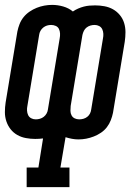

<svg xmlns="http://www.w3.org/2000/svg" viewBox="-29 -560 549 785"><path d="M80 205V125H128L147 6Q139 7 131 7.5Q123 8 115 8Q96 8 77 4.5Q58 1 42 -8Q26 -17 14.5 -31.5Q3 -46 -3 -64Q-9 -82 -9 -101.5Q-9 -121 -6 -141L42 -431Q45 -446 51 -461.5Q57 -477 67.5 -490Q78 -503 92 -512.5Q106 -522 121 -528Q136 -534 152 -537Q168 -540 184 -540Q207 -540 229.5 -533.5Q252 -527 269 -513Q279 -520 290.5 -525Q302 -530 313.5 -533Q325 -536 336.5 -537Q348 -538 360 -538Q379 -538 398 -534.5Q417 -531 433 -522Q449 -513 461 -498.5Q473 -484 478.5 -466Q484 -448 484 -428.5Q484 -409 481 -389L433 -99Q430 -84 424 -68.5Q418 -53 408 -40Q398 -27 384 -17.5Q370 -8 354.5 -2Q339 4 323.5 7Q308 10 292 10Q278 10 265 7.5Q252 5 239 1L218 125H255V205ZM117 -72Q126 -72 134.5 -74.5Q143 -77 150 -82.5Q157 -88 161.5 -96Q166 -104 167 -113L215 -403Q217 -413 216.5 -423Q216 -433 212 -441.5Q208 -450 199 -454Q190 -458 180 -458Q171 -458 163 -455.5Q155 -453 148 -447.5Q141 -442 136.5 -434Q132 -426 131 -417L83 -127Q81 -118 81.5 -108Q82 -98 86 -89.5Q90 -81 98.5 -76.5Q107 -72 117 -72ZM295 -72Q304 -72 312.5 -74.5Q321 -77 328 -82.5Q335 -88 339 -96Q343 -104 344 -113L392 -403Q394 -412 393.5 -422Q393 -432 389 -440.5Q385 -449 376.5 -453.5Q368 -458 358 -458Q349 -458 340.5 -455.5Q332 -453 325 -447.5Q318 -442 314 -434Q310 -426 308 -417L260 -127Q259 -117 259 -107Q259 -97 263.5 -88.5Q268 -80 276.5 -76Q285 -72 295 -72Z"/></svg>

Font: Iosevka Slab Medium
Style: Italic
Weight: 500
Italic angle: -9°
Monospace: yes
Designer: Belleve Invis
Foundry: Belleve Invis
Version: Version 11.1.0; ttfautohint (v1.8.3)